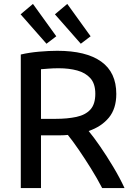

<svg xmlns="http://www.w3.org/2000/svg" viewBox="-20 -959 678 979"><path d="M86 0V-681Q128 -691 179 -695.5Q230 -700 272 -700Q419 -700 496 -645Q573 -590 573 -480Q573 -405 535 -359Q497 -313 432 -291Q457 -261 490.5 -212.5Q524 -164 557.5 -108Q591 -52 615 0H501Q475 -50 443.5 -100.5Q412 -151 381.5 -195.5Q351 -240 326 -271Q307 -269 287 -269H189V0ZM189 -353H263Q324 -353 370 -363Q416 -373 441 -400.5Q466 -428 466 -481Q466 -532 441 -560Q416 -588 374 -599.5Q332 -611 280 -611Q250 -611 227.5 -609Q205 -607 189 -606ZM392 -736 260 -886 323 -939 442 -774ZM217 -736 85 -886 148 -939 267 -774Z"/></svg>

Font: Ubuntu Sans Medium
Style: Regular
Weight: 500
Designer: Dalton Maag Ltd
Foundry: Dalton Maag Ltd
Version: Version 1.006; ttfautohint (v1.8.4.7-5d5b)